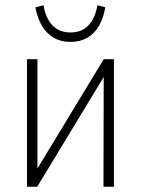

<svg xmlns="http://www.w3.org/2000/svg" viewBox="-20 -713 538 733"><path d="M83 0V-487H123V-40H105L376 -487H415V0H375L376 -447H393L122 0ZM249 -553Q212 -553 185 -569Q158 -585 140.5 -614Q123 -643 115 -685L146 -693Q155 -642 181 -615.5Q207 -589 249 -589Q291 -589 317 -615.5Q343 -642 352 -693L382 -685Q375 -644 358 -614.5Q341 -585 313.5 -569Q286 -553 249 -553Z"/></svg>

Font: Nunito Sans 10pt Condensed ExtraLight
Style: Regular
Weight: 250
Width: 3
Designer: Vernon Adams
Foundry: Vernon Adams
Version: Version 3.101;gftools[0.9.27]